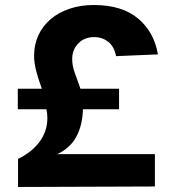

<svg xmlns="http://www.w3.org/2000/svg" viewBox="-20 -746 686 766"><path d="M52 0V-112Q109 -140 139 -182Q169 -224 169 -275Q169 -283 168 -292.5Q167 -302 165 -310H51V-392H147Q133 -430 124.5 -462.5Q116 -495 116 -524Q116 -568 133 -605Q150 -642 181.5 -669Q213 -696 257 -711Q301 -726 354 -726Q467 -726 531 -672Q595 -618 610 -529L443 -522Q436 -560 412 -579Q388 -598 356 -598Q317 -598 292.5 -573Q268 -548 268 -510Q268 -483 279 -453.5Q290 -424 301 -392H455V-310H311Q309 -246 284.5 -200.5Q260 -155 208 -131H598V-2Z"/></svg>

Font: Geist
Style: Bold
Weight: 400
Designer: Basement.studio, Andrés Briganti, Mateo Zaragoza
Foundry: Basement.studio, Vercel, Andrés Briganti, Guido Ferreyra, Mateo Zaragoza
Version: Version 1.401